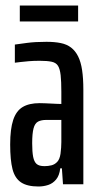

<svg xmlns="http://www.w3.org/2000/svg" viewBox="-20 -670 356 698"><path d="M120 8Q79 8 56.5 -7Q34 -22 25.5 -55Q17 -88 17 -145Q17 -201 28 -234Q39 -267 62.5 -281Q86 -295 124 -295Q133 -295 144 -294.5Q155 -294 166 -293.5Q177 -293 186.5 -292.5Q196 -292 203 -292V-336Q203 -374 200.5 -396.5Q198 -419 191 -430.5Q184 -442 168 -445.5Q152 -449 124 -449Q102 -449 84.5 -447.5Q67 -446 54.5 -444.5Q42 -443 34 -442V-508Q48 -510 78 -514Q108 -518 149 -518Q178 -518 200.5 -513.5Q223 -509 238.5 -497Q254 -485 264 -465Q274 -445 278.5 -415Q283 -385 283 -344V0H209L205 -58H199Q196 -32 184 -17.5Q172 -3 155 2.5Q138 8 120 8ZM142 -66Q155 -66 167 -69Q179 -72 188 -81.5Q197 -91 200 -111Q203 -134 203 -153.5Q203 -173 203 -199V-234H148Q130 -234 118.5 -228Q107 -222 102 -203.5Q97 -185 97 -149Q97 -118 100.5 -100Q104 -82 113 -74Q122 -66 142 -66ZM52 -592V-650H264V-592Z"/></svg>

Font: Saira UltraCondensed SemiBold
Style: Regular
Weight: 600
Width: 1
Designer: Hector Gatti with collaboration of the Omnibus-Type team
Foundry: Omnibus-Type
Version: Version 1.101